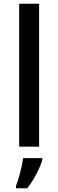

<svg xmlns="http://www.w3.org/2000/svg" viewBox="-20 -780 310 1021"><path d="M188 0V-760H82V0ZM205 70V61H103C98 103 79 174 65 209V221H125C161 176 194 110 205 70Z"/></svg>

Font: Noto Sans Canadian Aboriginal Medium
Style: Regular
Weight: 500
Designer: Monotype Design Team, Typotheque's Kevin King
Foundry: Monotype Imaging Inc.
Version: Version 2.004